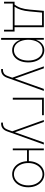

<svg xmlns="http://www.w3.org/2000/svg" viewBox="1232 -1810 777 3280"><g transform="rotate(90 1620.0 -169.5)"><path d="M8.8 -30.3H56.6Q94.2 -76.7 115 -138.4Q135.7 -200.2 143.6 -290L165 -530.3H444.3V-30.3H518.6V149.4H487.3V0H40V149.4H8.8ZM412.1 -30.3V-500H194.3L174.8 -290Q167.5 -204.6 148.4 -142.3Q129.4 -80.1 94.7 -30.3Z M627 -530.3H658.2V-403.3H662.1Q683.6 -464.4 729 -501.2Q774.4 -538.1 837.9 -538.1Q900.4 -538.1 947.5 -502.7Q994.6 -467.3 1020.3 -405Q1045.9 -342.8 1045.9 -263.7Q1045.9 -185.1 1020 -122.6Q994.1 -60.1 947 -24.7Q899.9 10.7 837.9 10.7Q774.4 10.7 728.5 -26.1Q682.6 -63 662.1 -125H659.2V199.2H627ZM835.9 -19.5Q889.6 -19.5 930.2 -51.3Q970.7 -83 992.2 -138.7Q1013.7 -194.3 1013.7 -263.7Q1013.7 -333.5 992.2 -388.9Q970.7 -444.3 930.4 -476.1Q890.1 -507.8 835.9 -507.8Q781.7 -507.8 741.7 -476.3Q701.7 -444.8 680.4 -389.2Q659.2 -333.5 659.2 -263.7Q659.2 -193.8 680.7 -138.2Q702.1 -82.5 742.2 -51Q782.2 -19.5 835.9 -19.5Z M1158.2 198.2V168L1172.9 168.9Q1206.5 168.9 1233.9 151.4Q1261.2 133.8 1280.3 82L1306.6 8.8L1113.3 -530.3H1146.5L1321.3 -40H1324.2L1498 -530.3H1532.2L1308.6 93.8Q1290 146.5 1256.8 172.9Q1223.6 199.2 1173.8 199.2Q1162.1 199.2 1158.2 198.2Z M1947.3 -500H1681.6V0H1649.4V-530.3H1947.3Z M2074.2 198.2V168L2088.9 168.9Q2122.6 168.9 2149.9 151.4Q2177.2 133.8 2196.3 82L2222.7 8.8L2029.3 -530.3H2062.5L2237.3 -40H2240.2L2414.1 -530.3H2448.2L2224.6 93.8Q2206.1 146.5 2172.9 172.9Q2139.6 199.2 2089.8 199.2Q2078.1 199.2 2074.2 198.2Z M2546.9 -274.4H2732.4Q2734.4 -350.1 2763.9 -410.2Q2793.5 -470.2 2843.8 -504.2Q2894 -538.1 2956.1 -538.1Q3018.6 -538.1 3069.6 -502.2Q3120.6 -466.3 3149.7 -403.8Q3178.7 -341.3 3178.7 -263.7Q3178.7 -185.5 3149.9 -123Q3121.1 -60.5 3070.1 -24.9Q3019 10.7 2956.1 10.7Q2895.5 10.7 2845.9 -22Q2796.4 -54.7 2766.6 -112.5Q2736.8 -170.4 2732.9 -243.2H2546.9V0H2515.6V-530.3H2546.9ZM3146.5 -263.7Q3146.5 -332 3122.1 -387.7Q3097.7 -443.4 3054.2 -475.6Q3010.7 -507.8 2956.1 -507.8Q2901.4 -507.8 2857.7 -475.6Q2814 -443.4 2789.3 -387.7Q2764.6 -332 2764.6 -263.7Q2764.6 -195.3 2789.1 -139.6Q2813.5 -84 2857.2 -51.8Q2900.9 -19.5 2956.1 -19.5Q3010.7 -19.5 3054.2 -51.8Q3097.7 -84 3122.1 -139.6Q3146.5 -195.3 3146.5 -263.7Z"/></g></svg>

Font: Pretendard JP Thin
Style: Regular
Weight: 100
Designer: Base glyphs from Inter by Rasmus Andersson; Hangeul glyphs from Noto Sans CJK(Source Han Sans) by Jang Soo-young and Kan
Foundry: Kil Hyung-jin
Version: Version 1.309